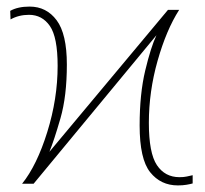

<svg xmlns="http://www.w3.org/2000/svg" viewBox="-20 -558 622 583"><path d="M47 0H82L455 -451Q438 -415 421 -344Q404 -273 404 -177Q404 -75 436 -35Q468 5 520 5Q535 5 546.5 3Q558 1 565 -1V-26Q556 -24 547 -22Q538 -20 525 -20Q481 -20 456.5 -56.5Q432 -93 432 -185Q432 -280 458.5 -373.5Q485 -467 524 -528H490L130 -97Q144 -131 163.5 -198.5Q183 -266 183 -362Q183 -455 152 -496.5Q121 -538 70 -538Q34 -538 11 -525L12 -499Q37 -513 68 -513Q108 -513 131.5 -479Q155 -445 155 -358Q155 -258 123.5 -157Q92 -56 47 0Z"/></svg>

Font: Noto Sans Display Thin
Style: Regular
Weight: 250
Designer: Monotype Design Team
Foundry: Monotype Imaging Inc.
Version: Version 1.900